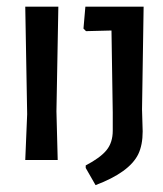

<svg xmlns="http://www.w3.org/2000/svg" viewBox="-20 -470 480 564"><path d="M149.5 0H54.2L59.8 -134.6L54.2 -450.5H151.4L145.8 -143ZM399.1 -84.1Q399.1 -43.9 386 -16.8Q359.8 36.4 260.7 73.8L231.8 23.4V15.9Q274.8 -6.5 293 -29Q311.2 -51.4 311.2 -86V-139.3L307.5 -380.4L232.7 -378.5L225.2 -386L230.8 -450.5H401.9L397.2 -148.6Z"/></svg>

Font: Gurajada
Style: Regular
Weight: 400
Designer: Purushoth Kumar Guthula
Foundry: SiliconAndhra, USA.
Version: Version 1.0.3; ttfautohint (v1.2.42-39fb)